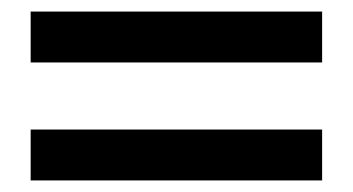

<svg xmlns="http://www.w3.org/2000/svg" viewBox="-20 -419 610 332"><path d="M537 -107V-195H33V-107ZM537 -311V-399H33V-311Z"/></svg>

Font: XITS
Style: Bold Italic
Weight: 700
Italic angle: -16.33°
Designer: MicroPress Inc., with final additions and corrections provided by Coen Hoffman, Elsevier (retired)
Version: Version 1.302